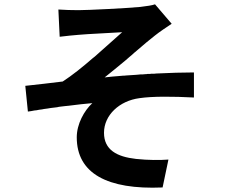

<svg xmlns="http://www.w3.org/2000/svg" viewBox="-20 -808 1040 888"><path d="M732 59 759 -70C721 -67 665 -67 609 -73C520 -83 461 -115 461 -194C461 -276 533 -342 625 -354C686 -363 781 -362 877 -357V-473C824 -473 765 -471 703 -468L693 -467H678C676 -466 674 -466 672 -466H662C659 -465 655 -465 652 -465L641 -464H631C628 -464 624 -463 621 -463L610 -462C595 -461 579 -460 564 -459L554 -458C552 -458 550 -458 549 -458L538 -457C513 -455 488 -453 464 -450C493 -473 527 -501 562 -530L570 -537L578 -544C582 -547 586 -551 590 -554L602 -565C603 -566 604 -567 606 -568L614 -575C643 -600 671 -624 697 -644C718 -661 753 -684 774 -698L697 -788C683 -783 661 -780 629 -776C568 -770 386 -761 343 -761C309 -761 282 -762 250 -764L256 -638C288 -642 319 -645 344 -647C385 -651 504 -656 545 -659C514 -631 467 -589 418 -546L409 -539C362 -498 312 -458 270 -431C217 -425 150 -416 97 -411L109 -292C119 -293 129 -295 139 -297L149 -298C157 -300 165 -301 174 -302L184 -304C204 -307 224 -310 244 -312L253 -314C262 -315 270 -316 278 -317L288 -318L298 -319C336 -324 372 -328 407 -331C369 -296 335 -234 335 -173C335 -6 476 70 732 59Z"/></svg>

Font: Glow Sans SC Normal
Style: Bold
Weight: 700
Designer: Ryoko NISHIZUKA (kana, bopomofo & ideographs); Paul D. Hunt (Latin, Greek & Cyrillic); Sandoll Communications, Soo-young
Version: Version 0.93